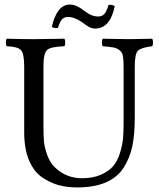

<svg xmlns="http://www.w3.org/2000/svg" viewBox="-20 -818 701 848"><path d="M413.1 -745.1Q430.2 -745.1 440.2 -755.6Q450.2 -766.1 460 -796.9Q476.1 -797.9 486.8 -791Q466.8 -691.9 399.9 -691.9Q394 -691.9 387.5 -693.4Q380.9 -694.8 373.5 -699Q366.2 -703.1 361.6 -706.1Q356.9 -709 348.4 -715.6Q339.8 -722.2 335.9 -724.1Q305.2 -743.2 282.2 -743.2Q263.2 -743.2 253.7 -732.2Q244.1 -721.2 235.8 -694.8Q216.8 -691.9 209 -700.2Q231.9 -798.3 289.1 -797.9Q297.9 -797.9 305.4 -795.9Q313 -793.9 322 -789.6Q331.1 -785.2 335 -782.5Q338.9 -779.8 348.9 -772.5Q358.9 -765.1 360.8 -764.2Q386.2 -745.1 413.1 -745.1ZM171.9 -522.9V-266.1Q171.9 -224.1 173.8 -197Q175.8 -169.9 188 -135Q200.2 -100.1 223.1 -78.1Q272 -31.2 341.8 -30.8Q390.6 -30.8 425.8 -46.4Q460.9 -62 480 -84.5Q499 -106.9 510 -142.6Q521 -178.2 523.4 -207.5Q525.9 -236.8 525.9 -276.9V-522.9Q525.9 -553.7 522.9 -570.3Q520 -586.9 507.6 -596.4Q495.1 -606 481 -608.4Q466.8 -610.8 434.1 -613.8Q430.2 -617.7 430.2 -629.9Q430.2 -642.1 434.1 -647Q525.9 -645 549.8 -645Q575.7 -645 651.9 -647Q655.8 -642.1 655.8 -630.1Q655.8 -618.2 651.9 -613.8Q603 -607.9 589.1 -594Q575.2 -580.1 575.2 -522.9V-294.9Q575.2 -224.1 564.2 -171.6Q553.2 -119.1 525.6 -76.7Q498 -34.2 447 -12.2Q396 9.8 320.8 9.8Q276.9 9.8 240 0Q203.1 -9.8 166.5 -34.4Q129.9 -59.1 108.4 -109.6Q86.9 -160.2 86.9 -232.9V-522.9Q86.9 -582 72.5 -596.9Q58.1 -611.8 9.8 -613.8Q5.9 -617.7 5.9 -629.9Q5.9 -642.1 9.8 -647Q87.9 -645 128.9 -645Q169.9 -645 264.2 -647Q268.1 -642.1 268.1 -630.1Q268.1 -618.2 264.2 -613.8Q204.1 -611.8 188 -597.4Q171.9 -583 171.9 -522.9Z"/></svg>

Font: Linux Libertine
Style: Regular
Weight: 400
Designer: Philipp H. Poll
Foundry: Philipp H. Poll
Version: Version 5.3.0 ; ttfautohint (v0.9)